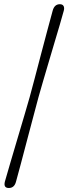

<svg xmlns="http://www.w3.org/2000/svg" viewBox="-20 -776 332 935"><path d="M124.5 -303Q134.5 -339 148.8 -393.8Q163 -448.5 179.2 -509.8Q195.5 -571 210.5 -627.8Q225.5 -684.5 236.5 -724Q245 -755.5 271.5 -755.5Q284.5 -755.5 289.5 -746.8Q294.5 -738 290.5 -723.5Q283 -695.5 270.8 -654.2Q258.5 -613 244.2 -564.8Q230 -516.5 215.5 -467.8Q201 -419 188.5 -376.2Q176 -333.5 167.5 -303Q157.5 -266 142.8 -210.2Q128 -154.5 112 -94Q96 -33.5 81.8 20.5Q67.5 74.5 58 108.5Q50 139.5 23 139.5Q-4.5 139.5 4 107.5Q15 69 31.2 13.8Q47.5 -41.5 65.2 -101.2Q83 -161 98.8 -214.5Q114.5 -268 124.5 -303Z"/></svg>

Font: Fraunces 72pt S100 Light
Style: Italic
Weight: 300
Italic angle: -16°
Version: Version 1.000; ttfautohint (v1.8.3)